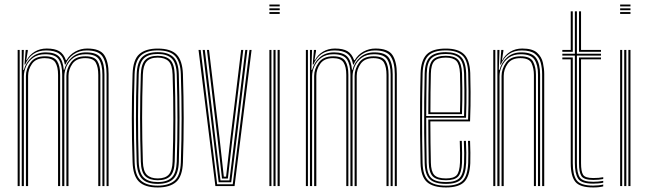

<svg xmlns="http://www.w3.org/2000/svg" viewBox="-20 -820 2856 846"><path d="M449.5 0V-492.8Q449.5 -543.5 432 -570.6Q414.5 -597.8 362.2 -597.8Q329.5 -597.8 304.5 -580.8Q279.5 -563.8 268.5 -535.8H265.8Q259.8 -569.5 240.4 -583.6Q221 -597.8 183.8 -597.8Q117.2 -597.8 91 -535.8H88L93.2 -600H102.5V-595L95.8 -555H97.8Q110 -578.5 133.2 -592.4Q156.5 -606.2 185.8 -606.2Q221.5 -606.2 241.1 -594.4Q260.8 -582.5 270.2 -555H273Q287.5 -579.5 311.9 -592.9Q336.2 -606.2 364.2 -606.2Q420.5 -606.2 439.5 -577.1Q458.5 -548 458.5 -494V0ZM57.8 0V-600H66.8V0ZM75.8 0V-600H85L82.2 -512.2H85.2Q94.5 -545.8 119.4 -567.5Q144.2 -589.2 182 -589.2Q221.5 -589.2 239.5 -571.2Q257.5 -553.2 261 -512.2H263Q272 -545.8 297.1 -567.6Q322.2 -589.5 360 -589.2Q408 -589.2 424.1 -564.2Q440.2 -539.2 440.2 -492.5V0H431.2V-491.8Q431.2 -534.8 416.5 -557.9Q401.8 -581 357.8 -581Q325 -581 304.1 -565.8Q283.2 -550.5 273.4 -528.1Q263.5 -505.8 263.5 -484.5V0H254V-491.8Q254 -534.8 238.9 -557.9Q223.8 -581 179.5 -581Q146.8 -581 126 -565.8Q105.2 -550.5 95.2 -528.1Q85.2 -505.8 85.2 -484.5V0ZM94.2 0V-485.2Q94.2 -516 114.1 -544Q134 -572 178.2 -572Q217.8 -572 231.4 -551Q245 -530 245 -490.5V0H235.8V-490Q235.8 -525.5 223.9 -544.6Q212 -563.8 177.2 -563.8Q138.5 -563.8 121.1 -539Q103.8 -514.2 103.8 -485.5V0ZM272.5 0V-485Q272.5 -516 292.2 -544Q312 -572 356.2 -572Q396 -572 409.1 -551Q422.2 -530 422.2 -490.5V0H413V-490Q413 -524 402.1 -543.9Q391.2 -563.8 355.2 -563.8Q316.8 -563.8 299.2 -539Q281.8 -514.2 281.8 -485.5V0Z M675 6Q617.8 6 591.9 -20.1Q566 -46.2 564.2 -105.5Q560.8 -205.5 560.8 -299.4Q560.8 -393.2 564.2 -494.8Q566.5 -557.2 594 -581.6Q621.5 -606 675 -606Q733 -606 758.4 -579.5Q783.8 -553 786 -493.8Q789.2 -394.2 789.4 -300Q789.5 -205.8 786 -104.8Q783.8 -42.8 756.2 -18.4Q728.8 6 675 6ZM675 -2Q722.5 -2 748.6 -23.8Q774.8 -45.5 776.8 -104.8Q780.2 -206 780.2 -298.8Q780.2 -391.5 776.8 -493.2Q775 -547.5 752 -572.8Q729 -598 675 -598Q624 -598 599.5 -574.2Q575 -550.5 573 -492.2Q570 -402 569.9 -306.2Q569.8 -210.5 573.2 -105Q575.2 -46.5 600.9 -24.2Q626.5 -2 675 -2ZM675 -9.8Q627 -9.8 605.5 -32.5Q584 -55.2 582.2 -107.5Q579.2 -197 579 -295Q578.8 -393 582.2 -492.5Q584 -546.5 606.5 -568.4Q629 -590.2 675 -590.2Q719.8 -590.2 742.9 -569.1Q766 -548 767.8 -494.2Q770.8 -397.2 771 -302.5Q771.2 -207.8 768 -107Q766 -53.5 743.6 -31.6Q721.2 -9.8 675 -9.8ZM675 -17.8Q716.5 -17.8 736.8 -37.8Q757 -57.8 758.8 -107.2Q761.8 -195.2 761.9 -292.2Q762 -389.2 758.8 -492Q757.2 -542.2 736.8 -562.2Q716.2 -582.2 675 -582.2Q633.5 -582.2 613.2 -562.1Q593 -542 591.2 -492.2Q588.5 -404.8 588.2 -308Q588 -211.2 591.2 -107.2Q593 -56.8 613.9 -37.2Q634.8 -17.8 675 -17.8ZM675 -25.8Q639.8 -25.8 620.8 -43.2Q601.8 -60.8 600.5 -107.5Q594 -298.2 600.5 -491.8Q601.8 -536.8 619.8 -555.5Q637.8 -574.2 675 -574.2Q710.5 -574.2 729.4 -556.5Q748.2 -538.8 749.8 -492Q752.8 -397.2 752.9 -300.5Q753 -203.8 749.8 -107.8Q748.2 -62.2 730 -44Q711.8 -25.8 675 -25.8ZM675 -33.8Q708.5 -33.8 723.9 -51Q739.2 -68.2 740.5 -108Q743.5 -199 743.8 -293.6Q744 -388.2 740.5 -491.8Q739.2 -534 722.9 -550.1Q706.5 -566.2 675 -566.2Q641.2 -566.2 626 -548.8Q610.8 -531.2 609.5 -491.2Q606.2 -393.8 606.2 -302Q606.2 -210.2 609.5 -107.8Q610.8 -66 627.1 -49.9Q643.5 -33.8 675 -33.8Z M929 0 854.8 -600H864.2L936.8 -8.2H1005.5L1079.2 -600H1088.5L1013.5 0ZM943.5 -16.8 920.5 -206.5 873.2 -600H882.5L929.2 -208.5L951.5 -25H991L1013.5 -209.8L1060.8 -600H1070L1022.5 -207.5L998.8 -16.8ZM958.2 -33.2 938.2 -210.5 891.8 -600H901L947.2 -212.8L966.2 -41.5H976.2L995.8 -214L1042.5 -600H1051.8L1004.5 -212L984 -33.2Z M1167 -791.8V-800H1212.5V-791.8ZM1167 -775V-783.2H1212.5V-775ZM1167 -758.5V-766.8H1212.5V-758.5ZM1203.2 0V-600H1212.5V0ZM1167 0V-600H1176V0ZM1185 0V-600H1194.2V0Z M1719.5 0V-492.8Q1719.5 -543.5 1702 -570.6Q1684.5 -597.8 1632.2 -597.8Q1599.5 -597.8 1574.5 -580.8Q1549.5 -563.8 1538.5 -535.8H1535.8Q1529.8 -569.5 1510.4 -583.6Q1491 -597.8 1453.8 -597.8Q1387.2 -597.8 1361 -535.8H1358L1363.2 -600H1372.5V-595L1365.8 -555H1367.8Q1380 -578.5 1403.2 -592.4Q1426.5 -606.2 1455.8 -606.2Q1491.5 -606.2 1511.1 -594.4Q1530.8 -582.5 1540.2 -555H1543Q1557.5 -579.5 1581.9 -592.9Q1606.2 -606.2 1634.2 -606.2Q1690.5 -606.2 1709.5 -577.1Q1728.5 -548 1728.5 -494V0ZM1327.8 0V-600H1336.8V0ZM1345.8 0V-600H1355L1352.2 -512.2H1355.2Q1364.5 -545.8 1389.4 -567.5Q1414.2 -589.2 1452 -589.2Q1491.5 -589.2 1509.5 -571.2Q1527.5 -553.2 1531 -512.2H1533Q1542 -545.8 1567.1 -567.6Q1592.2 -589.5 1630 -589.2Q1678 -589.2 1694.1 -564.2Q1710.2 -539.2 1710.2 -492.5V0H1701.2V-491.8Q1701.2 -534.8 1686.5 -557.9Q1671.8 -581 1627.8 -581Q1595 -581 1574.1 -565.8Q1553.2 -550.5 1543.4 -528.1Q1533.5 -505.8 1533.5 -484.5V0H1524V-491.8Q1524 -534.8 1508.9 -557.9Q1493.8 -581 1449.5 -581Q1416.8 -581 1396 -565.8Q1375.2 -550.5 1365.2 -528.1Q1355.2 -505.8 1355.2 -484.5V0ZM1364.2 0V-485.2Q1364.2 -516 1384.1 -544Q1404 -572 1448.2 -572Q1487.8 -572 1501.4 -551Q1515 -530 1515 -490.5V0H1505.8V-490Q1505.8 -525.5 1493.9 -544.6Q1482 -563.8 1447.2 -563.8Q1408.5 -563.8 1391.1 -539Q1373.8 -514.2 1373.8 -485.5V0ZM1542.5 0V-485Q1542.5 -516 1562.2 -544Q1582 -572 1626.2 -572Q1666 -572 1679.1 -551Q1692.2 -530 1692.2 -490.5V0H1683V-490Q1683 -524 1672.1 -543.9Q1661.2 -563.8 1625.2 -563.8Q1586.8 -563.8 1569.2 -539Q1551.8 -514.2 1551.8 -485.5V0Z M1945 6Q1888 6 1861.2 -18Q1834.5 -42 1833 -101.2Q1831.5 -161.8 1831 -229.8Q1830.5 -297.8 1831 -366.4Q1831.5 -435 1833.2 -497.5Q1834.8 -554 1860 -580Q1885.2 -606 1944.5 -606Q1997.8 -606 2023.6 -582Q2049.5 -558 2052 -498.8Q2053 -472.5 2053.5 -414.9Q2054 -357.2 2051.2 -285.2H1876.2Q1876.2 -234.5 1876.9 -191.2Q1877.5 -148 1878.5 -103.8Q1879.2 -64.5 1893.5 -49.1Q1907.8 -33.8 1945 -33.8Q1979 -33.8 1992 -47.9Q2005 -62 2006.8 -103.5Q2007.5 -120.8 2007.2 -145.9Q2007 -171 2005.8 -199.2H2014.8Q2016 -170 2016.2 -145.6Q2016.5 -121.2 2015.8 -103Q2013.8 -58 1998.4 -41.9Q1983 -25.8 1945 -25.8Q1903.5 -25.8 1886.9 -42.9Q1870.2 -60 1869.2 -103Q1868.2 -141.8 1867.8 -193.8Q1867.2 -245.8 1867.2 -293.2H2042.5Q2045 -363 2044.5 -417.9Q2044 -472.8 2043 -498.8Q2040.8 -556.2 2015.8 -577.1Q1990.8 -598 1944.5 -598Q1888.8 -598 1866.2 -573.5Q1843.8 -549 1842.2 -497Q1839.8 -403 1839.8 -298.2Q1839.8 -193.5 1842 -101.8Q1843.5 -46.2 1867.8 -24.1Q1892 -2 1945 -2Q1996.5 -2 2018.5 -24Q2040.5 -46 2043 -101.8Q2043.8 -118.5 2043.6 -144.8Q2043.5 -171 2042 -199.2H2051.2Q2052.2 -173.8 2052.6 -147.5Q2053 -121.2 2052.2 -101.2Q2049.5 -42.5 2025.4 -18.2Q2001.2 6 1945 6ZM1945 -9.8Q1895 -9.8 1873.8 -30.5Q1852.5 -51.2 1851.2 -102Q1849.5 -165.5 1849 -234.9Q1848.5 -304.2 1849.1 -371.6Q1849.8 -439 1851.2 -496.2Q1852.5 -548.5 1874.6 -569.4Q1896.8 -590.2 1944.5 -590.2Q1988.2 -590.2 2010 -570.4Q2031.8 -550.5 2034 -497.8Q2034.8 -477 2035.4 -424Q2036 -371 2033.5 -301.2H1858Q1858 -244 1858.5 -199.4Q1859 -154.8 1860 -102.8Q1860.8 -56.2 1879.2 -37Q1897.8 -17.8 1945 -17.8Q1988 -17.8 2005.2 -36Q2022.5 -54.2 2024.8 -102.5Q2025.5 -120 2025.4 -145.1Q2025.2 -170.2 2023.8 -199.2H2033Q2035.8 -143.8 2034 -102.2Q2031.5 -49.8 2012 -29.8Q1992.5 -9.8 1945 -9.8ZM1858 -309H2024.8Q2026.8 -370 2026.2 -423Q2025.8 -476 2024.8 -497.2Q2022.8 -545 2004.1 -563.6Q1985.5 -582.2 1944.5 -582.2Q1901 -582.2 1881.2 -563.4Q1861.5 -544.5 1860.2 -496Q1859.2 -459.8 1858.8 -410.1Q1858.2 -360.5 1858 -309ZM1867.2 -317Q1867.2 -358.8 1867.8 -403.1Q1868.2 -447.5 1869.5 -495.8Q1870.5 -539.5 1887.5 -556.9Q1904.5 -574.2 1944.5 -574.2Q1981.2 -574.2 1997.6 -557.6Q2014 -541 2015.8 -497Q2016.5 -477.8 2017.1 -429.9Q2017.8 -382 2015.5 -317ZM1876.5 -325H2006.8Q2008.5 -383 2008 -430.6Q2007.5 -478.2 2006.8 -496.8Q2005 -537 1990.8 -551.6Q1976.5 -566.2 1944.5 -566.2Q1908.5 -566.2 1893.9 -550.8Q1879.2 -535.2 1878.5 -495.5Q1877.5 -455 1877 -414.5Q1876.5 -374 1876.5 -325Z M2368.8 0V-492.8Q2368.8 -519.8 2362.5 -543.8Q2356.2 -567.8 2337.1 -582.8Q2318 -597.8 2279.2 -597.8Q2213 -597.8 2186.8 -535.8H2183.8L2188.8 -600H2198V-595L2191.8 -555H2193.5Q2205.8 -578.5 2228.9 -592.4Q2252 -606.2 2281.2 -606.2Q2325.8 -606.2 2346.1 -588Q2366.5 -569.8 2372.2 -543.6Q2378 -517.5 2378 -494V0ZM2153.5 0V-600H2162.5V0ZM2171.5 0V-600H2180.8L2178 -512.2H2181Q2190.2 -545.8 2215 -567.6Q2239.8 -589.5 2277.5 -589.2Q2325 -589.2 2342.4 -563.9Q2359.8 -538.5 2359.8 -492.5V0H2350.5V-491.8Q2350.5 -534.2 2334.9 -557.6Q2319.2 -581 2275 -581Q2242.5 -581 2221.6 -565.8Q2200.8 -550.5 2190.9 -528.1Q2181 -505.8 2181 -484.5V0ZM2190 0V-485.2Q2190 -516 2209.8 -544Q2229.5 -572 2273.8 -572Q2317 -572 2329.2 -547.9Q2341.5 -523.8 2341.5 -490.5V0H2332.5V-490Q2332.5 -518.2 2322.4 -541Q2312.2 -563.8 2272.8 -563.8Q2234 -563.8 2216.8 -539Q2199.5 -514.2 2199.5 -485.5V0Z M2594 -10.8Q2541.8 -10.8 2527.4 -32.8Q2513 -54.8 2513 -101.2V-575H2457.8V-583.2H2513V-770H2522V-583.2H2628V-575H2522V-101.2Q2522 -57 2535.1 -38Q2548.2 -19 2594 -19Q2615.8 -19 2638 -23V-15Q2627.8 -12.8 2616.2 -11.8Q2604.8 -10.8 2594 -10.8ZM2457.8 -591.8V-600H2494.8V-770H2503.8V-591.8ZM2531.2 -591.8V-770H2540.2V-600H2628V-591.8ZM2594 6Q2535.2 6 2515 -19Q2494.8 -44 2494.8 -101.2V-558.5H2457.8V-566.8H2503.8V-101.2Q2503.8 -49.8 2520.8 -26Q2537.8 -2.2 2594 -2.2Q2604.8 -2.2 2616.5 -3.4Q2628.2 -4.5 2638 -7V1.2Q2620.2 6 2594 6ZM2594 -27.2Q2553 -27.2 2542.1 -44Q2531.2 -60.8 2531.2 -101.2V-566.8H2628V-558.5H2540.2V-101.2Q2540.2 -64.5 2549.2 -50Q2558.2 -35.5 2594 -35.5Q2619.2 -35.5 2638 -39.2V-31.2Q2618 -27.2 2594 -27.2Z M2712.5 -791.8V-800H2758V-791.8ZM2712.5 -775V-783.2H2758V-775ZM2712.5 -758.5V-766.8H2758V-758.5ZM2748.8 0V-600H2758V0ZM2712.5 0V-600H2721.5V0ZM2730.5 0V-600H2739.8V0Z"/></svg>

Font: Big Shoulders Inline Display Light
Style: Regular
Weight: 300
Designer: Patric King
Foundry: XO Type Co
Version: Version 1.000